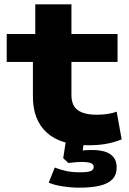

<svg xmlns="http://www.w3.org/2000/svg" viewBox="-20 -660 596 887"><path d="M387 11Q260 11 196 -47.5Q132 -106 132 -214V-374H11V-503H143V-640H310V-503H523V-374H310V-221Q310 -173 339 -151.5Q368 -130 427 -130Q453 -130 476.5 -133.5Q500 -137 519 -144L542 -16Q507 -2 471 4.5Q435 11 387 11ZM347 207Q310 207 270.5 201Q231 195 205 184L233 114Q259 124 285.5 130Q312 136 350 136Q384 136 398.5 130.5Q413 125 413 111Q413 97 397 92.5Q381 88 358 88Q348 88 329.5 89.5Q311 91 296 93L272 71L286 -20H370L358 64L321 43Q339 37 360.5 35Q382 33 406 33Q437 33 462.5 40Q488 47 503.5 65Q519 83 519 113Q519 148 499 168.5Q479 189 440.5 198Q402 207 347 207Z"/></svg>

Font: Nunito Sans 7pt Expanded ExtraBold
Style: Regular
Weight: 800
Width: 7
Designer: Vernon Adams
Foundry: Vernon Adams
Version: Version 3.101;gftools[0.9.27]